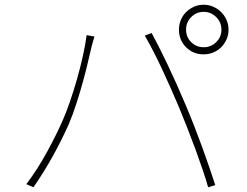

<svg xmlns="http://www.w3.org/2000/svg" viewBox="-20 -800 1040 809"><path d="M764 -675Q764 -644 785.5 -622.5Q807 -601 838 -601Q869 -601 891 -622.5Q913 -644 913 -675Q913 -706 891 -728Q869 -750 838 -750Q807 -750 785.5 -728Q764 -706 764 -675ZM734 -675Q734 -697 742 -716Q750 -735 764 -749Q778 -763 797 -771.5Q816 -780 838 -780Q860 -780 879 -771.5Q898 -763 912 -749Q926 -735 934.5 -716Q943 -697 943 -675Q943 -653 934.5 -634Q926 -615 912 -601Q898 -587 879 -579Q860 -571 838 -571Q794 -571 764 -601Q734 -631 734 -675ZM243 -290Q259 -326 275 -372.5Q291 -419 305 -468.5Q319 -518 329.5 -565.5Q340 -613 345 -652L378 -646Q374 -634 371.5 -624.5Q369 -615 365 -600Q360 -580 351.5 -542.5Q343 -505 330.5 -459.5Q318 -414 302.5 -365.5Q287 -317 269 -275Q240 -210 203 -143Q166 -76 121 -11L91 -24Q139 -88 178 -159.5Q217 -231 243 -290ZM735 -346Q719 -384 700.5 -426Q682 -468 663 -508.5Q644 -549 625 -586Q606 -623 590 -650L619 -661Q633 -635 650.5 -600.5Q668 -566 687 -526Q706 -486 725.5 -442.5Q745 -399 763 -356Q780 -316 798 -270Q816 -224 832.5 -178.5Q849 -133 863 -92Q877 -51 887 -20L857 -11Q848 -43 834 -84.5Q820 -126 803.5 -171Q787 -216 769 -261.5Q751 -307 735 -346Z"/></svg>

Font: SpoqaHanSansJP-Thin
Style: Regular
Weight: 250
Designer: [Source Han Sans]
Ryoko NISHIZUKA  (kana & ideographs); Paul D. Hunt (Latin, Greek & Cyrillic); Wenlong ZHANG  (bopomofo
Foundry: Spoqa (http://bi.spoqa.com)
Version: Version 1.002.20150607